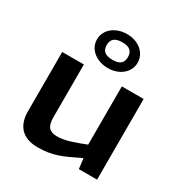

<svg xmlns="http://www.w3.org/2000/svg" viewBox="-189 -960 1059 1113"><g transform="rotate(30 341.0 -404.0)"><path d="M342 -591Q313 -591 288 -599.5Q263 -608 244.5 -623Q226 -638 215.5 -658.5Q205 -679 205 -704Q205 -729 215.5 -750Q226 -771 244.5 -786Q263 -801 288 -809.5Q313 -818 342 -818Q371 -818 395.5 -809.5Q420 -801 438 -786Q456 -771 466.5 -750Q477 -729 477 -704Q477 -679 466.5 -658.5Q456 -638 438 -623Q420 -608 395.5 -599.5Q371 -591 342 -591ZM342 -646Q379 -646 395.5 -660.5Q412 -675 412 -704Q412 -733 395.5 -748Q379 -763 342 -763Q304 -763 287 -748Q270 -733 270 -704Q270 -675 287 -660.5Q304 -646 342 -646ZM219 10Q144 10 105.5 -29.5Q67 -69 67 -142V-540H212V-186Q212 -140 229 -120.5Q246 -101 284 -101Q326 -101 375 -117Q424 -133 466 -150V-540H612V0H490L482 -67H478Q435 -46 403 -31.5Q371 -17 342.5 -8Q314 1 285 5.5Q256 10 219 10Z"/></g></svg>

Font: Encode Sans Wide
Style: SemiBold
Weight: 600
Designer: Pablo Impallari, Andres Torresi
Foundry: Pablo Impallari, Andres Torresi
Version: Version 1.000; ttfautohint (v1.00) -l 8 -r 50 -G 200 -x 14 -